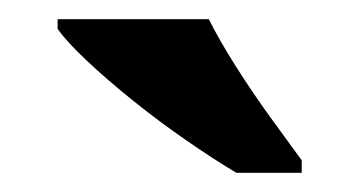

<svg xmlns="http://www.w3.org/2000/svg" viewBox="-20 -786 374 200"><path d="M226.2 -606Q202.7 -620 174.5 -639.5Q146.2 -659 118.8 -681Q91.4 -703 70.2 -723Q49 -743 40 -756V-766H197.5Q208.5 -744 225.6 -717Q242.7 -690 261.5 -664Q280.3 -638 294.3 -619V-606Z"/></svg>

Font: Noto Serif Gurmukhi
Style: Regular
Weight: 400
Designer: Vaibhav Singh and the Monotype Design Team
Foundry: Monotype Imaging Inc.
Version: Version 2.003